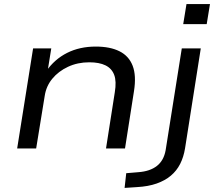

<svg xmlns="http://www.w3.org/2000/svg" viewBox="-20 -727 1060 940"><path d="M64 0 142 -490H231L213 -378H206Q247 -437 308.5 -468Q370 -499 449 -499Q519 -499 565 -476Q611 -453 629.5 -405Q648 -357 636 -281L592 0H499L542 -275Q551 -329 539 -360.5Q527 -392 496.5 -407Q466 -422 417 -422Q360 -422 313 -400Q266 -378 236 -341.5Q206 -305 199 -258L157 0ZM877 -609 893 -707H1008L992 -609ZM590 193 598 121 657 116Q714 112 748 85.5Q782 59 791 8L870 -490H963L886 -1Q879 42 862 75.5Q845 109 816.5 133Q788 157 747 171.5Q706 186 651 189Z"/></svg>

Font: Nunito Sans 10pt Expanded
Style: Italic
Weight: 400
Width: 7
Italic angle: -9°
Designer: Vernon Adams
Foundry: Vernon Adams
Version: Version 3.101;gftools[0.9.27]